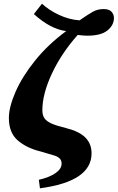

<svg xmlns="http://www.w3.org/2000/svg" viewBox="-20 -814 636 1038"><path d="M190 158Q247 145 280 122Q313 99 313 71Q313 53 303 43Q293 33 274.5 27Q256 21 200 5Q125 -13 76.5 -54.5Q28 -96 28 -176Q28 -235 64 -317.5Q100 -400 170 -487Q240 -574 338 -646Q254 -656 163 -738L207 -794Q243 -760 298 -734Q353 -708 410 -704Q456 -736 482 -750.5Q508 -765 540 -765Q570 -765 583 -750.5Q596 -736 596 -717Q596 -678 561 -649.5Q526 -621 451 -621Q434 -621 400 -625Q312 -526 260.5 -416Q209 -306 209 -218Q209 -191 220.5 -174.5Q232 -158 259 -146Q286 -134 339 -121Q410 -103 442.5 -69.5Q475 -36 475 15Q475 167 196 204Z"/></svg>

Font: Noto Serif NarrowBlack
Style: Italic
Weight: 900
Width: 4
Italic angle: -12°
Designer: Monotype Design Team
Foundry: Monotype Imaging Inc.
Version: Version 1.001